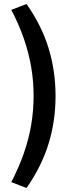

<svg xmlns="http://www.w3.org/2000/svg" viewBox="-20 -740 394 954"><path d="M112 194 36 165Q74 92 98.5 21.5Q123 -49 135 -120Q147 -191 147 -263Q147 -336 135 -406.5Q123 -477 98.5 -548Q74 -619 36 -691L112 -720Q187 -613 221.5 -500Q256 -387 256 -263Q256 -139 221.5 -26.5Q187 86 112 194Z"/></svg>

Font: Nunito Sans 8pt SemiBold
Style: Regular
Weight: 600
Version: Version 3.101;gftools[0.9.27]